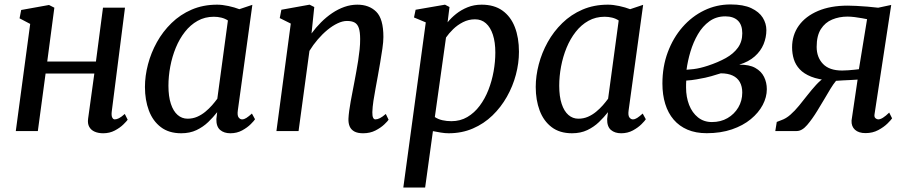

<svg xmlns="http://www.w3.org/2000/svg" viewBox="-20 -589 4078 863"><path d="M482.3 -87.9Q480.1 -69.5 484.4 -60.9Q488.6 -52.4 495.6 -52.4Q504.4 -52.4 514.9 -57.7Q525.3 -63 540.9 -76.8L553.9 -50.9Q549.6 -44.5 534.6 -29.7Q519.5 -14.8 496.1 -2.4Q472.7 10 443.8 10Q421.8 10 405.5 2.8Q389.2 -4.3 381.1 -18.9Q373 -33.5 376 -55.3L404 -258.4H184.9L150.1 0H51L115.7 -481.5L67.9 -506.6L75.2 -544.1L200.3 -566.6L224.3 -554.4L192.3 -312.4H411.2L442.9 -554.5H541.8Z M1049 -92.9Q1045.8 -69.7 1052.7 -61Q1059.5 -52.4 1068 -52.4Q1077.2 -52.4 1087.3 -58.8Q1097.5 -65.3 1112.3 -78.6L1126.3 -53Q1122.3 -46.3 1107.2 -31.1Q1092.1 -15.9 1068.5 -2.9Q1044.8 10 1015.4 10Q987.1 10 969.5 -4.9Q951.9 -19.9 952.5 -53.8L956.2 -84.8Q938.5 -62.2 915.8 -40.3Q893.1 -18.5 863.2 -4.2Q833.3 10 794.4 10Q739.2 10 703.1 -17.5Q667 -44.9 649.2 -92.1Q631.5 -139.4 631.5 -198.1Q631.5 -247.4 645.1 -299.5Q658.7 -351.6 685.3 -399.5Q711.8 -447.3 751 -485.4Q790.1 -523.6 841.6 -545.8Q893 -568 956 -568Q979 -568 1006.8 -562Q1034.7 -555.9 1055.8 -547.7L1114.3 -567.3ZM1004.4 -497Q990.9 -505.8 974.9 -509.7Q958.8 -513.7 941.4 -513.7Q900.9 -513.7 868.3 -495.4Q835.7 -477.2 811.2 -445.8Q786.6 -414.5 770.1 -374.3Q753.7 -334.2 745.4 -290.2Q737.1 -246.3 737.1 -203.4Q737.1 -155.2 748.1 -122.1Q759 -89.1 778.4 -72.3Q797.7 -55.5 823.1 -55.5Q846.3 -55.5 866.2 -64.1Q886.1 -72.8 902.8 -86.6Q919.5 -100.4 933.1 -115.8Q946.6 -131.3 956.8 -145.3Z M1380.2 -438.6Q1399.5 -465.1 1423 -488.6Q1446.4 -512.1 1472.9 -530Q1499.4 -547.9 1528 -558Q1556.5 -568 1586.2 -568Q1639.3 -568 1671.3 -536.1Q1703.3 -504.3 1703.3 -422.8Q1703.3 -401.6 1698.8 -370.6Q1694.4 -339.6 1688.7 -306.8Q1683 -274 1678.2 -247Q1673.8 -222 1668.3 -193Q1662.8 -164.1 1658.5 -135.8Q1654.3 -107.5 1653.6 -84.8Q1653.3 -67.9 1657 -60.1Q1660.6 -52.4 1667.1 -52.4Q1676.7 -52.4 1687.8 -58Q1698.9 -63.6 1714.1 -76.8L1726.6 -50.9Q1723 -44.8 1707.5 -29.9Q1692 -15.1 1667.7 -2.5Q1643.4 10 1612 10Q1587.7 10 1573 2.1Q1558.3 -5.9 1551.9 -20.4Q1545.5 -35 1546.2 -55.3Q1546.9 -70.5 1549.5 -90.5Q1552.1 -110.4 1556.2 -132.7Q1560.3 -155.1 1564.7 -177.7Q1569.1 -200.3 1572.9 -220.6Q1576.8 -241.7 1581.3 -266Q1585.8 -290.3 1589.8 -316Q1593.8 -341.7 1596.4 -366.6Q1599 -391.6 1598.8 -413.8Q1598.7 -445.6 1592.8 -463Q1587 -480.4 1574.1 -487.6Q1561.3 -494.8 1539.6 -494.8Q1519.8 -494.8 1497.2 -484Q1474.5 -473.3 1451.9 -454.7Q1429.2 -436 1408.3 -411.7Q1387.3 -387.3 1370.9 -360.3L1322 0H1222.5L1287 -483L1237.4 -507.7L1244.7 -545.2L1371.5 -568L1392.6 -557.4Z M1792.8 254 1893.8 -488.4 1840.8 -510.5 1848.1 -545.2 1980.2 -568 2000.4 -557.4 1991.8 -488.7Q2007.7 -508.6 2030.4 -526.7Q2053.2 -544.8 2081.9 -556.4Q2110.6 -568 2144.7 -568Q2201.2 -568 2238.4 -541.4Q2275.6 -514.8 2294.1 -467.2Q2312.6 -419.6 2312.6 -356Q2312.6 -305.3 2298.8 -253.3Q2285.1 -201.4 2258.4 -154.2Q2231.8 -107 2193.5 -70Q2155.2 -32.9 2105.6 -11.5Q2056 10 1996.5 10Q1979.9 10 1961.5 6.9Q1943 3.8 1925.9 0.4L1890.9 254ZM1934.5 -62.9Q1949.7 -52.8 1968.7 -48.6Q1987.7 -44.3 2008.8 -44.3Q2048.9 -44.3 2080.6 -63Q2112.3 -81.7 2136 -113.4Q2159.8 -145.1 2175.4 -185.1Q2191 -225.1 2198.7 -268.4Q2206.4 -311.6 2206.4 -352.8Q2206.4 -399.3 2195.5 -432.7Q2184.6 -466.2 2164.3 -484.2Q2144 -502.2 2115.1 -502.2Q2086.2 -502.2 2061.1 -489.4Q2036 -476.6 2016.6 -457.6Q1997.2 -438.6 1984.7 -420.3Z M2805.5 -92.9Q2802.3 -69.7 2809.2 -61Q2816 -52.4 2824.5 -52.4Q2833.7 -52.4 2843.8 -58.8Q2854 -65.3 2868.8 -78.6L2882.8 -53Q2878.8 -46.3 2863.7 -31.1Q2848.6 -15.9 2825 -2.9Q2801.3 10 2771.9 10Q2743.6 10 2726 -4.9Q2708.4 -19.9 2709 -53.8L2712.7 -84.8Q2695 -62.2 2672.3 -40.3Q2649.6 -18.5 2619.7 -4.2Q2589.8 10 2550.9 10Q2495.7 10 2459.6 -17.5Q2423.5 -44.9 2405.7 -92.1Q2388 -139.4 2388 -198.1Q2388 -247.4 2401.6 -299.5Q2415.2 -351.6 2441.8 -399.5Q2468.3 -447.3 2507.5 -485.4Q2546.6 -523.6 2598.1 -545.8Q2649.5 -568 2712.5 -568Q2735.5 -568 2763.3 -562Q2791.2 -555.9 2812.3 -547.7L2870.8 -567.3ZM2760.9 -497Q2747.4 -505.8 2731.4 -509.7Q2715.3 -513.7 2697.9 -513.7Q2657.4 -513.7 2624.8 -495.4Q2592.2 -477.2 2567.7 -445.8Q2543.1 -414.5 2526.6 -374.3Q2510.2 -334.2 2501.9 -290.2Q2493.6 -246.3 2493.6 -203.4Q2493.6 -155.2 2504.6 -122.1Q2515.5 -89.1 2534.9 -72.3Q2554.2 -55.5 2579.6 -55.5Q2602.8 -55.5 2622.7 -64.1Q2642.6 -72.8 2659.3 -86.6Q2676 -100.4 2689.6 -115.8Q2703.1 -131.3 2713.3 -145.3Z M3156.6 9.7Q3107.4 9.7 3070.3 -6.1Q3033.2 -21.9 3008 -51.3Q2982.8 -80.8 2970.1 -121.9Q2957.4 -163 2957.4 -213.5Q2957.4 -289.7 2981.5 -354.3Q3005.6 -419 3047.8 -467.3Q3090 -515.5 3145.4 -542.3Q3200.7 -569 3263.5 -569Q3321.3 -569 3356.8 -552.4Q3392.2 -535.7 3408.5 -509.5Q3424.7 -483.2 3424.7 -453.7Q3424.7 -421.2 3412.1 -390.3Q3399.4 -359.5 3372.4 -335.5Q3345.5 -311.5 3302.6 -298.3Q3347.7 -299 3374.8 -283.8Q3401.9 -268.6 3414.3 -243.3Q3426.7 -218 3426.7 -188.1Q3426.7 -152.2 3408.2 -117.2Q3389.7 -82.2 3354.7 -53.4Q3319.7 -24.5 3269.6 -7.4Q3219.5 9.7 3156.6 9.7ZM3180 -40.4Q3219.5 -40.4 3250.1 -58.1Q3280.7 -75.9 3298.5 -106Q3316.3 -136.2 3316.3 -172.9Q3316.3 -200.6 3305.4 -220Q3294.6 -239.3 3273.1 -249.4Q3251.7 -259.4 3219.8 -259.4Q3212.6 -257.7 3201.6 -254Q3190.6 -250.4 3177.3 -246.6Q3164 -242.8 3149.8 -239.7Q3131.8 -236 3110.4 -232.2Q3089 -228.4 3064.5 -226.8Q3064 -218.8 3063.8 -210.9Q3063.7 -203 3063.7 -195.7Q3063.7 -152.8 3077.4 -117.5Q3091.2 -82.2 3117.4 -61.3Q3143.6 -40.4 3180 -40.4ZM3065.8 -275.5Q3083.3 -276.5 3098.2 -278.5Q3113.1 -280.4 3128.4 -284.1Q3143.6 -287.7 3161.7 -293.6Q3207.5 -308.7 3242.4 -328.1Q3277.2 -347.5 3296.8 -374.7Q3316.4 -401.9 3316.4 -439.4Q3316.4 -477.3 3296.6 -496.4Q3276.9 -515.5 3240.3 -515.5Q3199.3 -515.5 3168.6 -493.3Q3137.9 -471.1 3117 -435.1Q3096 -399.1 3083.5 -357.1Q3071 -315.2 3065.8 -275.5Z M3976.8 -83 3989.8 -57.1Q3985.6 -50.3 3969.3 -34.1Q3953 -17.9 3927.6 -4.3Q3902.3 9.3 3870.3 9.3Q3839.5 9.3 3822.9 -5.8Q3806.3 -20.9 3807.5 -47L3834.7 -231.2Q3821.8 -230.2 3804 -229.4Q3786.2 -228.7 3768.5 -227.7Q3750.8 -226.7 3737.8 -225.7Q3725.7 -211.1 3712.7 -189.8Q3699.6 -168.6 3685.1 -143.3Q3670.5 -118.1 3653.7 -91.2Q3631 -54 3607.9 -27Q3584.7 0 3561 0H3464.8L3471.4 -40.9L3492.2 -49Q3513 -56.1 3532.7 -73.4Q3552.5 -90.7 3571.5 -114Q3590.5 -137.2 3609.5 -161.6Q3628.6 -186 3648 -207.3Q3667.5 -228.6 3688.1 -242.1L3707.7 -227.4Q3658.4 -231.4 3625.8 -244.5Q3593.2 -257.6 3574.6 -277.6Q3555.9 -297.7 3548.1 -322.8Q3540.3 -348 3540.3 -376.1Q3540.3 -431.6 3570.5 -473.8Q3600.7 -515.9 3656.8 -539.8Q3712.9 -563.7 3790.4 -563.7Q3805.2 -563.7 3829 -562.5Q3852.7 -561.2 3879 -559.2Q3905.3 -557.2 3927.2 -554.3L3985.8 -566.8L3910.8 -75.4Q3908.8 -62.9 3915.1 -57.6Q3921.5 -52.4 3927.2 -52.4Q3936.8 -52.4 3948.8 -59.9Q3960.8 -67.3 3976.8 -83ZM3840.6 -277.9 3877.3 -502.8Q3870.3 -504.2 3854.9 -507.1Q3839.4 -510 3821.6 -512.2Q3803.7 -514.4 3789.1 -514.4Q3752.2 -514.4 3720.5 -501.2Q3688.9 -488.1 3669.8 -458.4Q3650.7 -428.6 3650.7 -378.3Q3650.7 -331.4 3679.2 -301.7Q3707.7 -272 3765.2 -272Q3776.8 -272 3792.4 -273.1Q3808 -274.3 3821.7 -275.7Q3835.4 -277 3840.6 -277.9Z"/></svg>

Font: Merriweather Light
Style: Italic
Weight: 300
Italic angle: -7.8°
Designer: Eben Sorkin
Foundry: Eben Sorkin
Version: Version 2.101